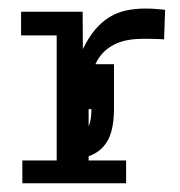

<svg xmlns="http://www.w3.org/2000/svg" viewBox="-20 -420 412 440"><path d="M31.2 -52.2H109.9V-338.9H28.3V-393.1H169.4L169.9 -307.6Q183.1 -334.5 198.2 -352.3Q213.4 -370.1 231 -380.9Q248.5 -391.6 269 -396Q289.6 -400.4 313 -400.4Q334 -400.4 358.4 -397.5L356 -329.6Q355.5 -330.1 348.4 -330.3Q341.3 -330.6 333 -330.8Q324.7 -331.1 317.1 -331.1Q309.6 -331.1 308.1 -331.1Q272 -331.1 248 -320.8Q224.1 -310.5 209.7 -291.5Q195.3 -272.5 189.2 -245.6Q183.1 -218.8 183.1 -185.5V-52.2H269V0H31.2ZM130.4 -272.9H241.2V-169.9Q241.2 -142.1 235.6 -120.4Q230 -98.6 217 -84Q204.1 -69.3 182.9 -61.8Q161.6 -54.2 130.4 -54.2V-96.7Q147 -100.1 158.2 -105.2Q169.4 -110.4 176.3 -118.9Q183.1 -127.4 186.3 -139.9Q189.5 -152.3 189.5 -169.9H130.4Z"/></svg>

Font: Rokkitt
Style: Regular
Weight: 400
Version: Version 1.2; ttfautohint (v1.5) -l 7 -r 28 -G 50 -x 13 -D la